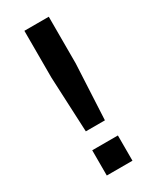

<svg xmlns="http://www.w3.org/2000/svg" viewBox="-178 -732 638 784"><g transform="rotate(-30 140.5 -340.0)"><path d="M186 -199H96L84 -460V-680H199V-460ZM201 0H80V-119H201Z"/></g></svg>

Font: Inria Sans
Style: Bold
Weight: 700
Designer: Black Foundry Team
Foundry: Black Foundry
Version: Version 1.2; ttfautohint (v1.8.3)